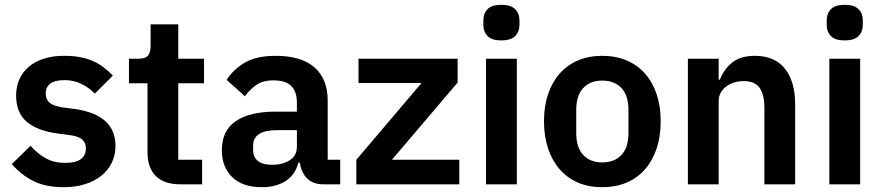

<svg xmlns="http://www.w3.org/2000/svg" viewBox="-20 -766 3669 798"><path d="M245 12Q170 12 119 -13.5Q68 -39 29 -84L107 -160Q136 -127 170.5 -108Q205 -89 250 -89Q296 -89 316.5 -105Q337 -121 337 -149Q337 -172 322.5 -185.5Q308 -199 273 -204L221 -211Q136 -222 91.5 -259.5Q47 -297 47 -369Q47 -407 61 -437.5Q75 -468 101 -489.5Q127 -511 163.5 -522.5Q200 -534 245 -534Q283 -534 312.5 -528.5Q342 -523 366 -512.5Q390 -502 410 -486.5Q430 -471 449 -452L374 -377Q351 -401 319 -417Q287 -433 249 -433Q207 -433 188.5 -418Q170 -403 170 -379Q170 -353 185.5 -339.5Q201 -326 238 -320L291 -313Q460 -289 460 -159Q460 -121 444.5 -89.5Q429 -58 401 -35.5Q373 -13 333.5 -0.5Q294 12 245 12Z M728 0Q662 0 627.5 -34.5Q593 -69 593 -133V-420H516V-522H556Q585 -522 595.5 -535.5Q606 -549 606 -576V-665H721V-522H828V-420H721V-102H820V0Z M1323 0Q1281 0 1256.5 -24.5Q1232 -49 1226 -90H1220Q1207 -39 1167 -13.5Q1127 12 1068 12Q988 12 945 -30Q902 -72 902 -142Q902 -223 960 -262.5Q1018 -302 1125 -302H1214V-340Q1214 -384 1191 -408Q1168 -432 1117 -432Q1072 -432 1044.5 -412.5Q1017 -393 998 -366L922 -434Q951 -479 999 -506.5Q1047 -534 1126 -534Q1232 -534 1287 -486Q1342 -438 1342 -348V-102H1394V0ZM1111 -81Q1154 -81 1184 -100Q1214 -119 1214 -156V-225H1132Q1032 -225 1032 -161V-144Q1032 -112 1052.5 -96.5Q1073 -81 1111 -81Z M1461 0V-102L1732 -421H1470V-522H1882V-423L1609 -102H1889V0Z M2064 -598Q2024 -598 2006.5 -616Q1989 -634 1989 -662V-682Q1989 -710 2006.5 -728Q2024 -746 2064 -746Q2103 -746 2121 -728Q2139 -710 2139 -682V-662Q2139 -634 2121 -616Q2103 -598 2064 -598ZM2000 -522H2128V0H2000Z M2483 12Q2427 12 2382.5 -7Q2338 -26 2306.5 -62Q2275 -98 2258 -148.5Q2241 -199 2241 -262Q2241 -325 2258 -375Q2275 -425 2306.5 -460.5Q2338 -496 2382.5 -515Q2427 -534 2483 -534Q2539 -534 2584 -515Q2629 -496 2660.5 -460.5Q2692 -425 2709 -375Q2726 -325 2726 -262Q2726 -199 2709 -148.5Q2692 -98 2660.5 -62Q2629 -26 2584 -7Q2539 12 2483 12ZM2483 -91Q2534 -91 2563 -122Q2592 -153 2592 -213V-310Q2592 -369 2563 -400Q2534 -431 2483 -431Q2433 -431 2404 -400Q2375 -369 2375 -310V-213Q2375 -153 2404 -122Q2433 -91 2483 -91Z M2839 0V-522H2967V-435H2972Q2988 -477 3022.5 -505.5Q3057 -534 3118 -534Q3199 -534 3242 -481Q3285 -428 3285 -330V0H3157V-317Q3157 -373 3137 -401Q3117 -429 3071 -429Q3051 -429 3032.5 -423.5Q3014 -418 2999.5 -407.5Q2985 -397 2976 -381.5Q2967 -366 2967 -345V0Z M3491 -598Q3451 -598 3433.5 -616Q3416 -634 3416 -662V-682Q3416 -710 3433.5 -728Q3451 -746 3491 -746Q3530 -746 3548 -728Q3566 -710 3566 -682V-662Q3566 -634 3548 -616Q3530 -598 3491 -598ZM3427 -522H3555V0H3427Z"/></svg>

Font: IBM Plex Sans Thai SmBld
Style: Regular
Weight: 600
Designer: Mike Abbink, Paul van der Laan, Pieter van Rosmalen, Ben Mitchell, Mark Frömberg
Foundry: Bold Monday
Version: Version 1.2